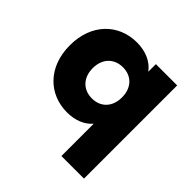

<svg xmlns="http://www.w3.org/2000/svg" viewBox="-174 -624 950 950"><g transform="rotate(45 301.0 -149.0)"><path d="M257 10C316 10 362 -11 390 -44V182H548V-470H399V-417C370 -456 321 -480 257 -480C130 -480 32 -387 32 -235C32 -83 130 10 257 10ZM295 -126C235 -126 192 -167 192 -235C192 -303 235 -344 295 -344C355 -344 397 -303 397 -235C397 -167 355 -126 295 -126Z"/></g></svg>

Font: Gantari ExtraBold
Style: Regular
Weight: 800
Designer: Anugrah Pasau
Foundry: Lafontype
Version: Version 1.000